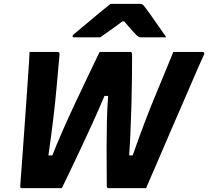

<svg xmlns="http://www.w3.org/2000/svg" viewBox="-20 -967 1070 987"><path d="M132 -700H275Q287 -700 286 -687Q282 -644 270 -508.5Q258 -373 229 -168H249Q270 -222 298.5 -287Q327 -352 360 -423Q393 -494 427 -564.5Q461 -635 492 -700H649Q659 -700 659 -689Q659 -643 658.5 -578Q658 -513 656 -439.5Q654 -366 651 -295.5Q648 -225 644 -168H662Q695 -262 722 -333Q749 -404 773.5 -463.5Q798 -523 821.5 -579.5Q845 -636 871 -700H1019Q1025 -700 1028.5 -696.5Q1032 -693 1029 -687Q1021 -670 1003 -629Q985 -588 960 -530Q935 -472 905.5 -404Q876 -336 845 -264.5Q814 -193 785 -125Q756 -57 731 0H536Q529 0 529 -11Q529 -42 528.5 -94Q528 -146 528 -210.5Q528 -275 529.5 -343.5Q531 -412 536 -474H517Q488 -405 455.5 -333.5Q423 -262 392 -196.5Q361 -131 336.5 -79.5Q312 -28 298 0H91Q83 0 84 -11Q84 -15 87 -53Q90 -91 94.5 -153.5Q99 -216 104.5 -292Q110 -368 115.5 -447.5Q121 -527 126 -600Q128 -627 129.5 -652.5Q131 -678 132 -700ZM548 -947H701Q708 -947 712.5 -944Q717 -941 727 -928Q735 -918 753 -892.5Q771 -867 793 -835.5Q815 -804 835 -775H708Q697 -775 693.5 -777Q690 -779 683 -785Q673 -795 657 -812.5Q641 -830 619 -857Q615 -857 609 -857Q575 -831 546.5 -811.5Q518 -792 495 -775H362Q352 -775 353 -782Q354 -786 358.5 -790Q363 -794 380 -808Q402 -826 432 -851.5Q462 -877 493 -902.5Q524 -928 548 -947Z"/></svg>

Font: Recursive Sn Lnr St XBd
Style: Italic
Weight: 800
Italic angle: -15°
Version: Version 1.079;hotconv 1.0.112;makeotfexe 2.5.65598; ttfautoh